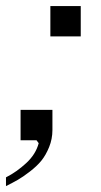

<svg xmlns="http://www.w3.org/2000/svg" viewBox="-20 -469 338 642"><path d="M148.4 -347.2V-448.7H250V-347.2ZM155.3 -34.2Q155.3 -4.4 144.3 22.7Q133.3 49.8 118.2 68.4Q103 86.9 79.8 104.7Q56.6 122.6 39.6 132.3Q22.5 142.1 0 153.3V124Q35.6 106 67.6 76.4Q99.6 46.9 109.4 9.8L102.1 0H48.8V-101.6H155.3Z"/></svg>

Font: Happy Times at the IKOB Italic
Style: Regular
Weight: 400
Designer: Lucas Le Bihan
Foundry: Lucas Le Bihan
Version: Version 1.000;PS 1.0;hotconv 1.0.88;makeotf.lib2.5.647800